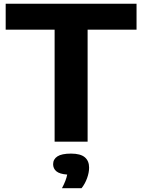

<svg xmlns="http://www.w3.org/2000/svg" viewBox="-20 -760 763 1030"><path d="M273 0V-601H10.5V-740H712.5V-601H450V0ZM312.5 249.5Q335 207 340.5 176.5Q299.5 173.5 282.2 158.8Q265 144 265 121Q265 94 288 79Q311 64 361 64Q411.5 64 434.8 83.5Q458 103 458 139Q458 166 447 196.2Q436 226.5 417.5 249.5Z"/></svg>

Font: Encode Sans Expanded Expanded
Style: Bold
Weight: 700
Width: 7
Designer: Multiple Designers
Foundry: Impallari Type
Version: Version 3.000; ttfautohint (v1.8.3) -l 8 -r 50 -G 200 -x 14 